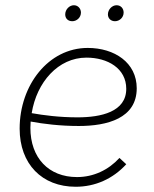

<svg xmlns="http://www.w3.org/2000/svg" viewBox="-20 -707 589 733"><path d="M269 6C343 6 411 -24 462 -80L436 -104C394 -58 337 -31 274 -31C166 -31 96 -104 96 -219L97 -243C145 -234 209 -226 281 -226C389 -226 502 -255 502 -370C502 -468 417 -524 315 -524C165 -524 55 -382 55 -216C55 -81 140 6 269 6ZM256 -626C273 -626 289 -640 289 -659C289 -674 278 -687 262 -687C245 -687 229 -671 229 -652C229 -637 239 -626 256 -626ZM419 -626C436 -626 452 -640 452 -659C452 -674 442 -687 425 -687C408 -687 392 -671 392 -652C392 -637 403 -626 419 -626ZM101 -275C120 -393 202 -487 310 -487C391 -487 462 -446 462 -368C462 -280 366 -259 276 -259C207 -259 146 -267 101 -275Z"/></svg>

Font: Fixel Text 20240404 ExtraLight
Style: Italic
Weight: 200
Width: 4
Italic angle: -10°
Designer: AlfaBravo + MacPaw
Foundry: Kyrylo Tkachov, Marchela Mozhyna, Serhii Makarenko, Maria Weinstein, Zakhar Kryvoshyya
Version: Version 1.211;Glyphs 3.2 (3225)